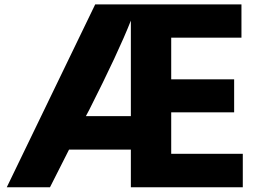

<svg xmlns="http://www.w3.org/2000/svg" viewBox="-20 -792 1158 846"><path d="M9.8 33.2 399.4 -772.5H1043.9V-626H734.4V-442.4H1011.7V-296.9H734.4V-114.3H1049.8V33.2H556.6V-132.8H284.2L200.2 33.2ZM358.4 -280.3H556.6V-701.2Q502 -562.5 373 -307.6Z"/></svg>

Font: GenEi M Gothic v2 Heavy
Style: Regular
Weight: 800
Version: Version 2.0